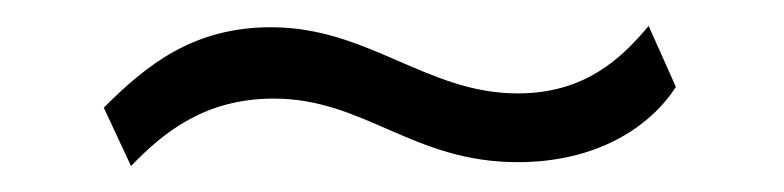

<svg xmlns="http://www.w3.org/2000/svg" viewBox="-20 -448 604 148"><path d="M480 -428C459 -403 431 -376 379 -376C309 -376 264 -427 189 -427C129 -427 93 -398 60 -365L81 -320C106 -346 138 -372 191 -372C261 -372 298 -323 379 -323C440 -323 481 -350 501 -381Z"/></svg>

Font: Cheyenne Sans Light
Style: Regular
Weight: 300
Designer: The Public Sans project authors (U.S. Web Design System), Libre Franklin designed by Pablo Impallari and Rodrigo Fuenzal
Foundry: The Cheyenne Sans Project Authors
Version: Version 2.007